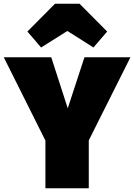

<svg xmlns="http://www.w3.org/2000/svg" viewBox="-40 -1003 715 1023"><path d="M179 -750 319 -838 458 -750 531 -835 384 -983H253L106 -835ZM655 -698H410L321 -426L233 -698H-20L202 -254V0H433V-255Z"/></svg>

Font: Fira Sans Ultra
Style: Regular
Weight: 950
Designer: Carrois Corporate & Edenspiekermann AG
Foundry: Carrois Corporate GbR & Edenspiekermann AG
Version: Version 4.203;PS 004.203;hotconv 1.0.88;makeotf.lib2.5.64775